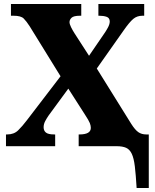

<svg xmlns="http://www.w3.org/2000/svg" viewBox="-20 -734 777 964"><path d="M666 210Q662 143 657 101.5Q652 60 641.5 38Q631 16 613 8Q595 0 565 0H375V-59H379Q436 -59 436 -92Q436 -103 431 -116Q426 -129 405 -161L323 -289L224 -154Q215 -141 207 -126Q199 -111 199 -95Q199 -78 210.5 -68.5Q222 -59 252 -59H257V0H10V-59H16Q50 -59 71 -79.5Q92 -100 114 -129L284 -351L129 -602Q113 -627 99 -641Q85 -655 48 -655H35V-714H388V-655H382Q350 -655 339.5 -645Q329 -635 329 -623Q329 -613 337 -597Q345 -581 354 -567L427 -454L503 -565Q511 -576 521 -594Q531 -612 531 -626Q531 -644 515.5 -649.5Q500 -655 478 -655H474V-714H704V-655H695Q668 -655 649 -639Q630 -623 602 -583L466 -390L639 -112Q658 -82 674.5 -70.5Q691 -59 714 -59H727V210Z"/></svg>

Font: Noto Serif SemiCondensed Black
Style: Regular
Weight: 900
Width: 4
Designer: Monotype Design Team
Foundry: Monotype Imaging Inc.
Version: Version 2.014; ttfautohint (v1.8.4.7-5d5b)